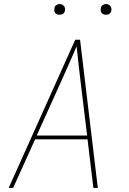

<svg xmlns="http://www.w3.org/2000/svg" viewBox="-20 -932 640 952"><path d="M23 0 353 -735H377L465 0H443L414 -241H154L45 0ZM412 -260 384 -490Q378 -543 371.5 -596Q365 -649 360 -702Q337 -649 313.5 -596Q290 -543 266 -490L162 -260ZM505 -859Q499 -859 493.5 -861Q488 -863 484 -867.5Q480 -872 479.5 -878.5Q479 -885 480 -891Q480 -896 482.5 -900Q485 -904 489 -906.5Q493 -909 497 -910.5Q501 -912 506 -912Q512 -912 517.5 -909.5Q523 -907 527 -902.5Q531 -898 532 -891.5Q533 -885 532 -879Q531 -874 528.5 -870Q526 -866 522.5 -863.5Q519 -861 514.5 -860Q510 -859 505 -859ZM275 -859Q269 -859 263.5 -861Q258 -863 254 -867.5Q250 -872 249.5 -878.5Q249 -885 250 -891Q250 -896 252.5 -900Q255 -904 259 -906.5Q263 -909 267 -910.5Q271 -912 276 -912Q282 -912 287.5 -909.5Q293 -907 297 -902.5Q301 -898 302 -891.5Q303 -885 302 -879Q301 -874 298.5 -870Q296 -866 292.5 -863.5Q289 -861 284.5 -860Q280 -859 275 -859Z"/></svg>

Font: Iosevka Aile Thin Oblique
Style: Regular
Weight: 100
Italic angle: -9°
Designer: Belleve Invis
Foundry: Belleve Invis
Version: Version 31.1.0; ttfautohint (v1.8.4)